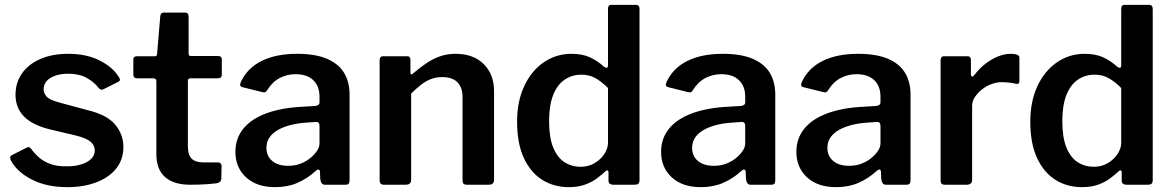

<svg xmlns="http://www.w3.org/2000/svg" viewBox="-20 -762 4838 792"><path d="M387 -399Q368 -424 337 -441Q306 -458 261 -458Q218 -458 189 -441Q160 -424 160 -393Q160 -378 172 -364Q184 -350 225 -339L344 -307Q422 -288 455.5 -247.5Q489 -207 489 -156Q489 -104 459.5 -67Q430 -30 377.5 -10Q325 10 258 10Q172 10 111 -21.5Q50 -53 25 -100Q22 -106 22 -111.5Q22 -117 27 -121L86 -151Q94 -156 99 -155Q104 -154 107 -150Q122 -129 141.5 -112Q161 -95 189.5 -85Q218 -75 259 -76Q290 -76 315.5 -84Q341 -92 356 -106.5Q371 -121 371 -142Q371 -162 354 -177Q337 -192 293 -203L191 -227Q115 -245 79.5 -281Q44 -317 44 -371Q44 -421 70.5 -459Q97 -497 146 -518.5Q195 -540 262 -540Q336 -540 390 -513Q444 -486 469 -446Q473 -441 474.5 -435Q476 -429 469 -425L407 -394Q401 -391 396 -392.5Q391 -394 387 -399Z M765 -439Q755 -439 755 -428V-161Q755 -122 771 -107Q787 -92 821 -92H880Q886 -92 890 -88Q894 -84 894 -78L893 -26Q893 -10 874 -6Q859 -4 839 -2.5Q819 -1 799.5 -0.5Q780 0 764 0Q697 0 661 -31.5Q625 -63 625 -127V-426Q625 -439 613 -439H546Q530 -439 530 -454V-517Q530 -530 545 -530H619Q628 -530 628 -540L641 -694Q642 -710 655 -710H744Q758 -710 758 -693V-540Q758 -531 767 -531H880Q895 -531 895 -517V-454Q895 -439 878 -439Z M1280 -55Q1247 -25 1206.5 -7.5Q1166 10 1115 10Q1039 10 995 -30.5Q951 -71 951 -136Q951 -191 984 -231.5Q1017 -272 1080 -295Q1143 -318 1232 -322L1282 -325Q1287 -326 1292.5 -329Q1298 -332 1298 -340V-363Q1298 -407 1272 -431.5Q1246 -456 1199 -456Q1165 -456 1134.5 -440.5Q1104 -425 1082 -390Q1078 -384 1074.5 -382Q1071 -380 1062 -382L978 -403Q973 -405 971 -409Q969 -413 974 -425Q1001 -482 1060 -511Q1119 -540 1205 -540Q1282 -540 1330 -519Q1378 -498 1400 -460.5Q1422 -423 1422 -372V-20Q1422 -9 1418.5 -4.5Q1415 0 1405 0H1320Q1311 0 1306.5 -7Q1302 -14 1301 -24L1300 -54Q1297 -71 1280 -55ZM1298 -242Q1298 -260 1283 -259L1242 -256Q1209 -254 1179.5 -246.5Q1150 -239 1127.5 -226.5Q1105 -214 1092 -195.5Q1079 -177 1079 -152Q1079 -118 1103 -98Q1127 -78 1169 -78Q1197 -78 1220 -87Q1243 -96 1260 -110Q1277 -124 1287.5 -139.5Q1298 -155 1298 -171V-242Z M1564 0Q1546 0 1546 -18V-513Q1546 -530 1560 -530H1660Q1673 -530 1673 -515V-463Q1673 -457 1676 -455.5Q1679 -454 1684 -459Q1713 -484 1740 -502Q1767 -520 1796 -530Q1825 -540 1859 -540Q1933 -540 1975.5 -497.5Q2018 -455 2018 -385V-21Q2018 0 1997 0H1905Q1896 0 1892 -4Q1888 -8 1888 -18V-362Q1888 -401 1867 -422.5Q1846 -444 1804 -444Q1780 -444 1759.5 -436.5Q1739 -429 1719 -414Q1699 -399 1676 -376V-20Q1676 0 1653 0H1564Z M2509 0Q2501 0 2495.5 -4Q2490 -8 2490 -18V-51Q2490 -58 2486 -59Q2482 -60 2477 -55Q2462 -41 2442 -26Q2422 -11 2393.5 -0.5Q2365 10 2326 10Q2265 10 2217 -20Q2169 -50 2141 -110Q2113 -170 2113 -260Q2113 -344 2142.5 -407Q2172 -470 2223 -505Q2274 -540 2337 -540Q2381 -540 2412.5 -526Q2444 -512 2471 -487Q2480 -481 2484 -482.5Q2488 -484 2488 -495V-726Q2488 -742 2502 -742H2603Q2618 -742 2618 -725V-19Q2618 -9 2613.5 -4.5Q2609 0 2597 0H2509ZM2488 -399Q2462 -425 2436.5 -439.5Q2411 -454 2378 -454Q2340 -454 2309.5 -433.5Q2279 -413 2262 -370.5Q2245 -328 2245 -262Q2245 -195 2262 -153.5Q2279 -112 2308.5 -93Q2338 -74 2375 -74Q2407 -74 2432.5 -89Q2458 -104 2473 -127Q2488 -150 2488 -173V-399Z M3036 -55Q3003 -25 2962.5 -7.5Q2922 10 2871 10Q2795 10 2751 -30.5Q2707 -71 2707 -136Q2707 -191 2740 -231.5Q2773 -272 2836 -295Q2899 -318 2988 -322L3038 -325Q3043 -326 3048.5 -329Q3054 -332 3054 -340V-363Q3054 -407 3028 -431.5Q3002 -456 2955 -456Q2921 -456 2890.5 -440.5Q2860 -425 2838 -390Q2834 -384 2830.5 -382Q2827 -380 2818 -382L2734 -403Q2729 -405 2727 -409Q2725 -413 2730 -425Q2757 -482 2816 -511Q2875 -540 2961 -540Q3038 -540 3086 -519Q3134 -498 3156 -460.5Q3178 -423 3178 -372V-20Q3178 -9 3174.5 -4.5Q3171 0 3161 0H3076Q3067 0 3062.5 -7Q3058 -14 3057 -24L3056 -54Q3053 -71 3036 -55ZM3054 -242Q3054 -260 3039 -259L2998 -256Q2965 -254 2935.5 -246.5Q2906 -239 2883.5 -226.5Q2861 -214 2848 -195.5Q2835 -177 2835 -152Q2835 -118 2859 -98Q2883 -78 2925 -78Q2953 -78 2976 -87Q2999 -96 3016 -110Q3033 -124 3043.5 -139.5Q3054 -155 3054 -171V-242Z M3594 -55Q3561 -25 3520.5 -7.5Q3480 10 3429 10Q3353 10 3309 -30.5Q3265 -71 3265 -136Q3265 -191 3298 -231.5Q3331 -272 3394 -295Q3457 -318 3546 -322L3596 -325Q3601 -326 3606.5 -329Q3612 -332 3612 -340V-363Q3612 -407 3586 -431.5Q3560 -456 3513 -456Q3479 -456 3448.5 -440.5Q3418 -425 3396 -390Q3392 -384 3388.5 -382Q3385 -380 3376 -382L3292 -403Q3287 -405 3285 -409Q3283 -413 3288 -425Q3315 -482 3374 -511Q3433 -540 3519 -540Q3596 -540 3644 -519Q3692 -498 3714 -460.5Q3736 -423 3736 -372V-20Q3736 -9 3732.5 -4.5Q3729 0 3719 0H3634Q3625 0 3620.5 -7Q3616 -14 3615 -24L3614 -54Q3611 -71 3594 -55ZM3612 -242Q3612 -260 3597 -259L3556 -256Q3523 -254 3493.5 -246.5Q3464 -239 3441.5 -226.5Q3419 -214 3406 -195.5Q3393 -177 3393 -152Q3393 -118 3417 -98Q3441 -78 3483 -78Q3511 -78 3534 -87Q3557 -96 3574 -110Q3591 -124 3601.5 -139.5Q3612 -155 3612 -171V-242Z M3878 0Q3868 0 3864 -4.5Q3860 -9 3860 -18V-513Q3860 -530 3874 -530H3971Q3985 -530 3985 -515V-454Q3985 -448 3989 -446.5Q3993 -445 3998 -451Q4020 -480 4045.5 -499.5Q4071 -519 4097.5 -529.5Q4124 -540 4149 -540Q4185 -540 4185 -524V-428Q4185 -414 4172 -416Q4157 -420 4140.5 -421.5Q4124 -423 4110 -423Q4091 -423 4069.5 -415Q4048 -407 4030 -392.5Q4012 -378 4001 -361Q3990 -344 3990 -326V-20Q3990 0 3967 0H3878Z M4626 0Q4618 0 4612.5 -4Q4607 -8 4607 -18V-51Q4607 -58 4603 -59Q4599 -60 4594 -55Q4579 -41 4559 -26Q4539 -11 4510.5 -0.5Q4482 10 4443 10Q4382 10 4334 -20Q4286 -50 4258 -110Q4230 -170 4230 -260Q4230 -344 4259.5 -407Q4289 -470 4340 -505Q4391 -540 4454 -540Q4498 -540 4529.5 -526Q4561 -512 4588 -487Q4597 -481 4601 -482.5Q4605 -484 4605 -495V-726Q4605 -742 4619 -742H4720Q4735 -742 4735 -725V-19Q4735 -9 4730.5 -4.5Q4726 0 4714 0H4626ZM4605 -399Q4579 -425 4553.5 -439.5Q4528 -454 4495 -454Q4457 -454 4426.5 -433.5Q4396 -413 4379 -370.5Q4362 -328 4362 -262Q4362 -195 4379 -153.5Q4396 -112 4425.5 -93Q4455 -74 4492 -74Q4524 -74 4549.5 -89Q4575 -104 4590 -127Q4605 -150 4605 -173V-399Z"/></svg>

Font: Libre Franklin Thin SemiBold
Style: Regular
Weight: 600
Version: Version 3.000